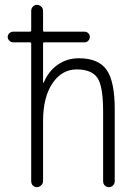

<svg xmlns="http://www.w3.org/2000/svg" viewBox="-20 -770 540 790"><path d="M34.2 -595.7Q25.4 -595.7 18.6 -602.5Q11.7 -609.4 11.7 -618.2Q11.7 -627 18.6 -633.3Q25.4 -639.6 34.2 -639.6H102.5Q107.4 -639.6 108.4 -644.5V-724.6Q108.4 -735.4 115.2 -742.7Q122.1 -750 131.8 -750Q141.6 -750 149.4 -743.2Q157.2 -736.3 157.2 -724.6V-644.5Q157.2 -639.6 162.1 -639.6H328.1Q336.9 -639.6 343.3 -633.3Q349.6 -627 349.6 -618.2Q349.6 -609.4 343.3 -602.5Q336.9 -595.7 328.1 -595.7H162.1Q157.2 -595.7 157.2 -591.8V-430.7Q157.2 -429.7 158.2 -429.7Q160.2 -429.7 160.2 -430.7Q179.7 -477.5 217.8 -503.9Q255.9 -530.3 304.7 -530.3Q384.8 -530.3 418.5 -482.9Q452.1 -435.5 452.1 -320.3V-24.4Q452.1 -14.6 445.3 -7.3Q438.5 0 428.2 0Q418 0 411.1 -6.8Q404.3 -13.7 404.3 -24.4V-310.5Q404.3 -416 380.4 -450.2Q356.4 -484.4 295.4 -484.4Q234.4 -484.4 195.8 -427.2Q157.2 -370.1 157.2 -271.5V-25.4Q157.2 -14.6 149.4 -7.3Q141.6 0 131.8 0Q122.1 0 115.2 -6.8Q108.4 -13.7 108.4 -25.4V-591.8Q108.4 -595.7 102.5 -595.7Z"/></svg>

Font: Rounded-L Mgen+ 1m light
Style: Regular
Weight: 200
Designer: [Source Han Sans]
Ryoko NISHIZUKA  (kana & ideographs); Paul D. Hunt (Latin, Greek & Cyrillic); Wenlong ZHANG  (bopomofo
Version: Version 1.059.20150602